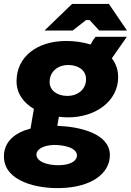

<svg xmlns="http://www.w3.org/2000/svg" viewBox="-40 -742 665 975"><path d="M306 -146C446 -146 560 -229 560 -350C560 -388 548 -420 528 -446L604 -555H445C436 -544 427 -530 420 -516C381 -528 339 -534 297 -534C146 -534 44 -452 44 -330C44 -266 80 -220 132 -189L115 -89C37 -69 -22 -23 -20 56C-17 179 148 217 268 213C421 209 520 141 518 42C514 -65 364 -99 251 -103L259 -149C275 -147 291 -146 306 -146ZM302 -255C252 -255 212 -281 212 -326C212 -381 257 -412 306 -412C358 -412 397 -385 397 -340C397 -287 354 -255 302 -255ZM262 97C193 98 146 76 145 44C145 16 179 -4 234 -6C271 -6 349 3 351 47C351 69 329 95 262 97ZM605 -587 513 -722H326L186 -587H329L397 -640H415L464 -587Z"/></svg>

Font: Fixel Display 20240404 ExBold
Style: Italic
Weight: 800
Italic angle: -10°
Designer: AlfaBravo + MacPaw
Foundry: Kyrylo Tkachov, Marchela Mozhyna, Serhii Makarenko, Maria Weinstein, Zakhar Kryvoshyya
Version: Version 1.211;Glyphs 3.2 (3225)